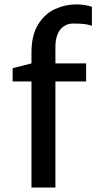

<svg xmlns="http://www.w3.org/2000/svg" viewBox="-20 -841 436 861"><path d="M36.6 -475.6V-535.2L121.1 -556.6V-605Q121.1 -683.1 151.1 -731.4Q181.2 -779.8 227.1 -800.5Q272.9 -821.3 322.8 -821.3Q343.3 -821.3 362.8 -817.9Q382.3 -814.5 392.1 -810.5V-725.6Q376.5 -731 358.2 -733.2Q339.8 -735.4 308.1 -735.4Q272 -735.4 250.2 -708Q228.5 -680.7 228.5 -629.4V-556.6H366.2V-475.6H228.5V0H121.1V-475.6Z"/></svg>

Font: Merriweather Sans
Style: Regular
Weight: 400
Designer: Eben Sorkin
Foundry: Eben Sorkin
Version: Version 1.006; ttfautohint (v1.4.1) -l 6 -r 50 -G 0 -x 11 -H